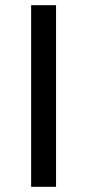

<svg xmlns="http://www.w3.org/2000/svg" viewBox="-20 -720 336 740"><path d="M100 -700H196V0H100Z"/></svg>

Font: Montserrat arm
Style: Regular
Weight: 400
Designer: Julieta Ulanovsky
Foundry: Julieta Ulanovsky
Version: Version 6.000;PS 006.000;hotconv 1.0.88;makeotf.lib2.5.64775